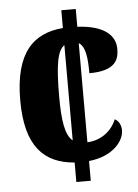

<svg xmlns="http://www.w3.org/2000/svg" viewBox="-52 -755 570 795"><g transform="rotate(-5 233.0 -357.0)"><path d="M233 -81V0H293V-82C391 -92 440 -151 440 -197C440 -215 433 -235 414 -245C396 -199 351 -162 293 -160V-572C322 -555 326 -501 326 -444C440 -444 450 -495 450 -535C450 -585 412 -634 293 -640V-714H233V-640C111 -630 31 -557 31 -357C31 -166 106 -91 233 -81ZM233 -569V-173C202 -198 193 -260 193 -358C193 -488 203 -548 233 -569Z"/></g></svg>

Font: Noto Serif Ethiopic ExtraCondensed Black
Style: Regular
Weight: 900
Width: 2
Designer: Monotype Design Team
Foundry: Monotype Imaging Inc.
Version: Version 2.102